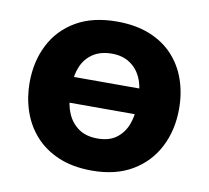

<svg xmlns="http://www.w3.org/2000/svg" viewBox="-64 -584 727 668"><g transform="rotate(10 299.0 -250.0)"><path d="M301.3 13.2Q233.1 13.2 182.8 -8.2Q132.5 -29.6 99.6 -66.6Q66.8 -103.5 50.8 -151.2Q34.8 -198.8 34.8 -251Q34.8 -325.7 65 -384.9Q95.1 -444.2 153.7 -478.5Q212.3 -512.8 298 -512.8Q364.2 -512.8 413.9 -492.8Q463.5 -472.8 496.6 -437.2Q529.7 -401.6 546.3 -353.9Q562.9 -306.3 562.9 -251Q562.9 -175.7 532.3 -116Q501.8 -56.3 443.3 -21.5Q384.8 13.2 301.3 13.2ZM300.8 -100.2Q341.9 -100.2 367.2 -119.1Q392.5 -138 404.4 -168.5Q416.2 -199.1 416.2 -233.8V-271.1Q416.2 -308.1 402.3 -337.1Q388.4 -366.2 362.5 -382.9Q336.6 -399.7 300.2 -399.7Q260.2 -399.7 233.7 -382.2Q207.3 -364.8 194.4 -335.6Q181.5 -306.3 181.5 -271.1V-233.8Q181.5 -199.1 194.3 -168.5Q207.1 -138 233.4 -119.1Q259.8 -100.2 300.8 -100.2ZM92.3 -206.1V-296.9H505.5V-206.1Z"/></g></svg>

Font: Commissioner Thin
Style: Regular
Weight: 100
Designer: Kostas Bartsokas
Foundry: Kostas Bartsokas
Version: Version 1.001;gftools[0.9.23]